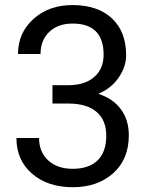

<svg xmlns="http://www.w3.org/2000/svg" viewBox="-20 -741 602 770"><path d="M190.4 -399.4H258.3Q322.3 -400.4 358.9 -433.1Q395.5 -465.8 395.5 -521.5Q395.5 -646.5 271 -646.5Q212.4 -646.5 177.5 -613Q142.6 -579.6 142.6 -524.4H52.2Q52.2 -608.9 114 -664.8Q175.8 -720.7 271 -720.7Q371.6 -720.7 428.7 -667.5Q485.8 -614.3 485.8 -519.5Q485.8 -473.1 455.8 -429.7Q425.8 -386.2 374 -364.7Q432.6 -346.2 464.6 -303.2Q496.6 -260.3 496.6 -198.2Q496.6 -102.5 434.1 -46.4Q371.6 9.8 271.5 9.8Q171.4 9.8 108.6 -44.4Q45.9 -98.6 45.9 -187.5H136.7Q136.7 -131.3 173.3 -97.7Q210 -64 271.5 -64Q336.9 -64 371.6 -98.1Q406.2 -132.3 406.2 -196.3Q406.2 -258.3 368.2 -291.5Q330.1 -324.7 258.3 -325.7H190.4Z"/></svg>

Font: Vazir
Style: Regular
Weight: 400
Designer: Saber Rastikerdar
Foundry: Saber Rastikerdar
Version: Version 30.0.0